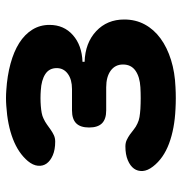

<svg xmlns="http://www.w3.org/2000/svg" viewBox="-3 -595 606 640"><g transform="rotate(-90 300.0 -275.0)"><path d="M83 -485Q110 -517 157 -535Q204 -553 267 -557Q280 -558 293 -558Q306 -558 319 -557Q367 -554 407.5 -543Q448 -532 476.5 -514Q505 -496 521 -470.5Q537 -445 537 -413Q537 -365 503 -335Q469 -305 414 -303V-296Q477 -294 516 -257.5Q555 -221 555 -164Q555 -126 538.5 -95.5Q522 -65 492 -43Q462 -21 420.5 -8Q379 5 329 7Q311 8 293 8Q275 8 257 7Q191 4 141.5 -14.5Q92 -33 65 -68Q51 -86 50 -102.5Q49 -119 58 -131.5Q67 -144 86 -152Q105 -160 132 -160Q144 -160 153.5 -155.5Q163 -151 171.5 -145Q180 -139 188.5 -132Q197 -125 208 -120Q218 -115 230 -113Q242 -111 257 -110Q275 -109 293 -109Q311 -109 329 -110Q364 -112 384.5 -126.5Q405 -141 405 -168Q405 -194 384.5 -209Q364 -224 329 -224H252Q223 -224 209 -238Q195 -252 195 -281Q195 -310 209 -324Q223 -338 252 -338H323Q355 -338 374 -352Q393 -366 393 -389Q393 -414 373 -427Q353 -440 319 -442Q306 -443 293 -443Q280 -443 267 -442Q254 -441 243.5 -439Q233 -437 225 -433Q214 -428 205 -421.5Q196 -415 187.5 -409Q179 -403 169.5 -398.5Q160 -394 148 -394Q121 -394 102.5 -402Q84 -410 75 -422.5Q66 -435 67.5 -451.5Q69 -468 83 -485Z"/></g></svg>

Font: Maple Mono ExtraBold
Style: Regular
Weight: 800
Monospace: yes
Designer: subframe7536
Version: Version 7.000